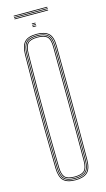

<svg xmlns="http://www.w3.org/2000/svg" viewBox="-141 -975 566 1027"><g transform="rotate(-15 142.0 -462.0)"><path d="M143 5Q95.8 5 75.8 -16Q55.8 -37 55 -85Q53 -197.5 52.4 -298.5Q51.8 -399.5 52.4 -500.5Q53 -601.5 55 -714Q55.8 -762.8 75.8 -783.9Q95.8 -805 143 -805Q187 -805 209 -785.5Q231 -766 231.2 -714Q232.5 -554.8 232.5 -403.8Q232.5 -252.8 231.2 -85Q231 -33.8 209 -14.4Q187 5 143 5ZM143 1Q186.2 1 206.6 -17.8Q227 -36.5 227.2 -85Q228.5 -242.2 228.5 -394.1Q228.5 -546 227.2 -714Q227 -763.2 206.6 -782.1Q186.2 -801 143 -801Q98 -801 78.9 -781.2Q59.8 -761.5 59 -714Q57 -597.2 56.4 -496.5Q55.8 -395.8 56.4 -296.6Q57 -197.5 59 -85Q59.8 -38.2 79 -18.6Q98.2 1 143 1ZM143 -3Q99.2 -3 81.5 -21.6Q63.8 -40.2 63 -85Q61 -201.2 60.4 -301.9Q59.8 -402.5 60.4 -502Q61 -601.5 63 -714Q63.8 -760 81.5 -778.5Q99.2 -797 143 -797Q184.2 -797 203.6 -779.4Q223 -761.8 223.2 -714Q224.5 -558 224.5 -405Q224.5 -252 223.2 -85Q223 -38 203.5 -20.5Q184 -3 143 -3ZM143 -7Q183 -7 201 -23.4Q219 -39.8 219.2 -85Q220.5 -239.2 220.5 -393Q220.5 -546.8 219.2 -714Q219 -760 201 -776.5Q183 -793 143 -793Q101.2 -793 84.5 -775.6Q67.8 -758.2 67 -713.8Q65 -597 64.4 -496.4Q63.8 -395.8 64.4 -296.8Q65 -197.8 67 -85.2Q67.8 -41.5 84.5 -24.2Q101.2 -7 143 -7ZM143 -11Q102.2 -11 87 -27.5Q71.8 -44 71 -85.2Q69 -201.5 68.4 -302.1Q67.8 -402.8 68.4 -502Q69 -601.2 71 -713.8Q71.8 -755.8 87 -772.4Q102.2 -789 143 -789Q181.8 -789 198.4 -773.5Q215 -758 215.2 -714Q217.5 -412.5 215.2 -85Q215 -42 198.4 -26.5Q181.8 -11 143 -11ZM143 -15Q179.8 -15 195.4 -29.2Q211 -43.5 211.2 -85Q213.5 -385.5 211.2 -714Q211 -756 195.5 -770.5Q180 -785 143 -785Q103.8 -785 89.8 -769.4Q75.8 -753.8 75 -713.8Q73 -597.2 72.4 -496.6Q71.8 -396 72.4 -296.9Q73 -197.8 75 -85.2Q75.8 -46 89.8 -30.5Q103.8 -15 143 -15ZM133 -861V-865H153V-861ZM133 -853V-857H153V-853ZM133 -845V-849H153V-845ZM236 -926.5H50V-930.5H236ZM236 -918.5H50V-922.5H236ZM236 -910.5H50V-914.5H236Z"/></g></svg>

Font: Big Shoulders Inline Display Thin
Style: Regular
Weight: 100
Designer: Patric King
Foundry: XO Type Co
Version: Version 1.000